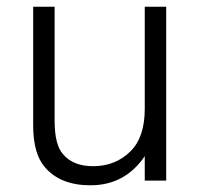

<svg xmlns="http://www.w3.org/2000/svg" viewBox="-20 -539 594 573"><path d="M476 0H412V-73Q353 14 250 14Q160 14 114 -40Q79 -80 79 -165V-519H143V-179Q143 -107 168 -79Q198 -43 258 -43Q325 -43 370 -88Q412 -130 412 -214V-519H476Z"/></svg>

Font: Almarai Light
Style: Regular
Weight: 300
Designer: Boutros International 2019
Foundry: Created by Boutros International 2019
Version: Version 1.10